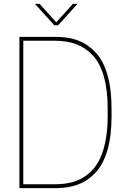

<svg xmlns="http://www.w3.org/2000/svg" viewBox="-20 -970 655 990"><path d="M555.2 -370.1Q555.2 -269.5 534.2 -196.8Q513.2 -124 474.1 -81.5Q435.1 -39.1 384.5 -19.5Q334 0 270 0H80.1V-779.8H270Q334.5 -779.8 384.8 -760.3Q435.1 -740.7 474.1 -698.5Q513.2 -656.2 534.2 -583.5Q555.2 -510.7 555.2 -410.2ZM100.1 -20H265.1Q314.5 -20 354.7 -31.2Q395 -42.5 429.2 -68.4Q463.4 -94.2 486.3 -134.5Q509.3 -174.8 522.2 -234.1Q535.2 -293.5 535.2 -370.1V-410.2Q535.2 -505.4 515.9 -574Q496.6 -642.6 460 -682.6Q423.3 -722.7 375.2 -741.2Q327.1 -759.8 265.1 -759.8H100.1ZM356 -950.2H379.9L279.8 -839.8H259.8L160.2 -950.2H184.1L270 -855Z"/></svg>

Font: Cooper Hewitt
Style: Thin
Weight: 701
Designer: Village Type and Design LLC
Foundry: Cooper Hewitt Smithsonian Design Museum
Version: 1.000